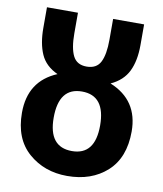

<svg xmlns="http://www.w3.org/2000/svg" viewBox="-85 -829 771 909"><g transform="rotate(10 300.0 -375.0)"><path d="M564 -250Q564 -401 426 -457Q485 -484 509.5 -534.5Q534 -585 534 -660V-760H385V-660Q385 -589 366.5 -552.5Q348 -516 300 -516Q253 -516 234.5 -553Q216 -590 216 -661V-760H67V-661Q67 -586 89.5 -535Q112 -484 171 -457Q37 -401 37 -248Q37 -123 113 -56.5Q189 10 299 10Q416 10 490 -57Q564 -124 564 -250ZM189 -251Q189 -396 300 -396Q412 -396 412 -252Q412 -110 301 -110Q189 -110 189 -251Z"/></g></svg>

Font: Noto Sans Mono UI
Style: Bold
Weight: 700
Designer: Monotype Design team
Foundry: Monotype Imaging Inc.
Version: 1.000